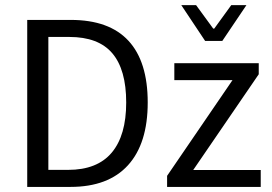

<svg xmlns="http://www.w3.org/2000/svg" viewBox="-20 -734 1069 754"><path d="M257.8 -655.8Q408.7 -655.8 484.4 -574Q560.1 -492.2 560.1 -331.5Q560.1 -170.4 482.7 -85.2Q405.3 0 256.8 0H86.9V-655.8ZM475.6 -331.5Q475.6 -460.4 421.1 -524.7Q366.7 -588.9 252 -588.9H169.9V-66.9H247.6Q361.8 -66.9 418.7 -134.5Q475.6 -202.1 475.6 -331.5ZM893.1 -419.4H664.6V-485.8H996.1V-442.4L738.8 -66.4H1003.9V0H636.2V-43.5ZM750 -713.9 817.4 -621.6H821.3L888.2 -713.9H947.8L853 -573.2H785.6L691.9 -713.9Z"/></svg>

Font: Varta
Style: Regular
Weight: 400
Designer: Joana Correia, Viktoriya Grabowska, Eben Sorkin
Foundry: Sorkin Type
Version: Version 1.003; ttfautohint (v1.3) -l 8 -r 24 -G 200 -x 12 -H